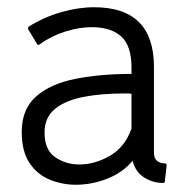

<svg xmlns="http://www.w3.org/2000/svg" viewBox="-20 -575 520 530"><path d="M58 -494Q56 -499 60 -502Q102 -528 149 -541.5Q196 -555 240 -555Q405 -555 405 -390V-154Q405 -137 414 -130.5Q423 -124 436 -124Q440 -124 440 -118L435 -74Q435 -70 430 -70Q402 -70 378 -85Q354 -100 346 -131Q318 -98 275.5 -81.5Q233 -65 189 -65Q152 -65 117.5 -79Q83 -93 61.5 -125Q40 -157 40 -211Q40 -274 80 -309Q120 -344 189 -357.5Q258 -371 343 -371V-388Q343 -449 314.5 -474.5Q286 -500 233 -500Q199 -500 160.5 -488Q122 -476 90 -453Q85 -448 82 -454ZM343 -220V-316Q338 -317 332.5 -317Q327 -317 321 -317Q260 -317 210.5 -307.5Q161 -298 132 -274.5Q103 -251 103 -209Q103 -161 132.5 -141Q162 -121 199 -121Q242 -121 283.5 -145Q325 -169 343 -220Z"/></svg>

Font: Gowun Dodum
Style: Regular
Weight: 400
Designer: Yanghee Ryu
Foundry: Yanghee Ryu
Version: Version 2.000